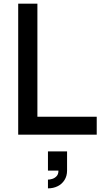

<svg xmlns="http://www.w3.org/2000/svg" viewBox="-20 -740 566 1055"><path d="M80 0V-720H185.5V-98.5H511.5V0ZM243.5 247Q253.5 247 267 243Q280.5 239 290.8 228.2Q301 217.5 301 199.5Q301 198.5 301 197.5H243.5V92H348.5V197.5Q348.5 227 334.5 249.2Q320.5 271.5 296.8 283.2Q273 295 243.5 295Z"/></svg>

Font: Vela Sans SemBd
Style: Regular
Weight: 600
Designer: Principal design: Mikhail Sharanda - project Manrope.
Design modification: Ravid Balaliev
Foundry: Mikhail Sharanda
Version: Version 1.001